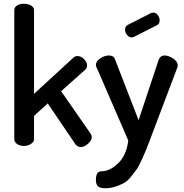

<svg xmlns="http://www.w3.org/2000/svg" viewBox="-20 -776 977 1021"><path d="M434 -406 305 -291 462 -65Q468 -56 468 -47Q468 -29 448 -11.5Q428 6 409 6Q392 6 381 -9L234 -226L161 -160V-35Q161 -22 145 -11Q129 0 107 0Q85 0 70.5 -10.5Q56 -21 56 -35V-722Q56 -737 70 -746.5Q84 -756 107 -756Q130 -756 145.5 -746.5Q161 -737 161 -722V-277L370 -469Q379 -478 392 -478Q410 -478 426.5 -462Q443 -446 443 -428Q443 -415 434 -406Z M662 -29 494 -417Q490 -421 490 -431Q490 -450 513 -465.5Q536 -481 559 -481Q584 -481 591 -462L717 -137L825 -462Q835 -481 855 -481Q876 -481 900.5 -465Q925 -449 925 -429Q925 -419 923 -417L775 -26Q759 15 754.5 26.5Q750 38 733.5 74Q717 110 707.5 123.5Q698 137 678 162Q658 187 639.5 197Q621 207 595 216Q569 225 539 225Q515 225 502.5 216Q490 207 490 180Q490 135 519 135Q564 135 608.5 92Q653 49 662 -29ZM813 -641 692 -580Q686 -577 680 -577Q666 -577 655.5 -590Q645 -603 645 -618Q645 -636 660 -644L784 -707Q794 -709 795 -709Q809 -709 819 -696Q829 -683 829 -668Q829 -648 813 -641Z"/></svg>

Font: AkaAcidDosis
Style: SemiBold
Weight: 600
Designer: Edgar Tolentino, Pablo Impallari, Igino Marini, Cyberella
Foundry: Edgar Tolentino, Pablo Impallari, Igino Marini, Cyberella
Version: Version 1.007